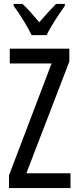

<svg xmlns="http://www.w3.org/2000/svg" viewBox="-20 -963 401 983"><path d="M341 0H26V-65L244 -638H30V-714H335V-648L115 -76H341ZM142 -783Q126 -816 101 -857Q76 -898 50 -933V-943H95Q114 -926 136.5 -900.5Q159 -875 181 -849Q207 -879 224.5 -898Q242 -917 267 -943H312V-933Q290 -902 262.5 -860Q235 -818 219 -783Z"/></svg>

Font: Noto Sans Thai ExtCond
Style: Regular
Weight: 400
Width: 2
Designer: Monotype Design Team
Foundry: Monotype Imaging Inc.
Version: Version 2.002; ttfautohint (v1.8.4.7-5d5b)